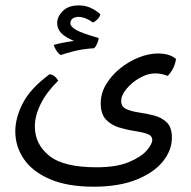

<svg xmlns="http://www.w3.org/2000/svg" viewBox="-20 -539 707 710"><path d="M326.2 151.4Q229 151.4 164.6 123.5Q100.1 95.7 68.4 49.3Q36.6 2.9 36.6 -53.2Q36.6 -104.5 65.2 -158.9Q93.8 -213.4 163.6 -264.6Q183.1 -261.7 195.3 -240.7Q152.8 -199.2 130.9 -155.5Q108.9 -111.8 108.9 -71.3Q108.9 -5.9 161.9 36.9Q214.8 79.6 337.4 79.6Q410.2 79.6 455.6 60.8Q501 42 522 18.1Q543 -5.9 543 -21.5Q543 -37.6 523.7 -44.2Q504.4 -50.8 476.1 -54.9Q447.8 -59.1 419.4 -67.9Q391.1 -76.7 371.8 -96.9Q352.5 -117.2 352.5 -157.2Q352.5 -194.3 372.6 -227.5Q392.6 -260.7 424.6 -286.4Q456.5 -312 493.7 -326.7Q530.8 -341.3 564.9 -341.3Q582.5 -341.3 599.1 -337.2Q615.7 -333 630.9 -321.3Q628.9 -305.2 621.1 -288.3Q613.3 -271.5 600.1 -258.3Q577.6 -267.6 553.7 -267.6Q525.9 -267.6 496.8 -251Q467.8 -234.4 448 -210.7Q428.2 -187 428.2 -165.5Q428.2 -144 447.3 -135.5Q466.3 -127 494.1 -123Q522 -119.1 550 -111.8Q578.1 -104.5 596.9 -86.2Q615.7 -67.9 615.7 -30.3Q615.7 16.6 582.3 58.1Q548.8 99.6 484.1 125.5Q419.4 151.4 326.2 151.4ZM204.6 -335.4Q195.3 -341.3 188 -352.8Q180.7 -364.3 178.7 -373Q208 -381.3 253.4 -387.7Q220.7 -401.4 206.1 -417Q191.4 -432.6 191.4 -454.1Q191.4 -477.5 212.2 -498.3Q232.9 -519 271.5 -519Q295.4 -519 314.7 -510.3Q334 -501.5 351.1 -486.3Q348.6 -475.6 340.3 -467.5Q332 -459.5 324.2 -455.6Q294.9 -476.6 270 -476.6Q258.8 -476.6 249.5 -470.9Q240.2 -465.3 240.2 -452.6Q240.2 -440.9 261 -428.7Q281.7 -416.5 344.7 -398.4Q344.7 -390.6 339.8 -378.9Q335 -367.2 328.1 -360.8Q280.8 -357.4 248 -348.4Q215.3 -339.4 204.6 -335.4Z"/></svg>

Font: Harmattan Medium
Style: Regular
Weight: 500
Designer: George W. Nuss III and SIL International
Foundry: SIL International
Version: Version 4.000